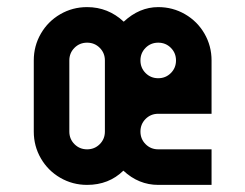

<svg xmlns="http://www.w3.org/2000/svg" viewBox="-20 -520 690 540"><path d="M327 -40Q286 0 225 0Q184 0 149.5 -20Q115 -40 95 -74.5Q75 -109 75 -150V-350Q75 -391 95 -425.5Q115 -460 149.5 -480Q184 -500 225 -500Q284 -500 328 -459Q372 -500 425 -500Q466 -500 500.5 -480Q535 -460 555 -425.5Q575 -391 575 -350V-200H425Q404 -200 389.5 -185.5Q375 -171 375 -150Q375 -129 389.5 -114.5Q404 -100 425 -100H575V0H425Q370 0 327 -40ZM225 -100Q246 -100 260.5 -114.5Q275 -129 275 -150V-350Q275 -371 260.5 -385.5Q246 -400 225 -400Q204 -400 189.5 -385.5Q175 -371 175 -350V-150Q175 -129 189.5 -114.5Q204 -100 225 -100ZM425 -300Q446 -300 460.5 -314.5Q475 -329 475 -350Q475 -371 460.5 -385.5Q446 -400 425 -400Q404 -400 389.5 -385.5Q375 -371 375 -350Q375 -329 389.5 -314.5Q404 -300 425 -300Z"/></svg>

Font: Monoikos Medium
Style: Regular
Weight: 500
Designer: Brian Krent
Version: Version 0.088